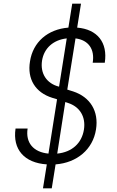

<svg xmlns="http://www.w3.org/2000/svg" viewBox="-20 -890 640 1050"><path d="M215 140H263L284 9C401 0 488 -73 505 -182C521 -281 474 -359 380 -390L348 -400L393 -680C464 -671 499 -621 487 -547H553C570 -658 512 -730 402 -739L423 -870H375L354 -739C241 -730 160 -660 144 -554C128 -458 173 -384 266 -355L292 -347L245 -50C162 -58 119 -110 131 -187H65C48 -73 113 1 236 9ZM210 -559C221 -627 272 -672 345 -680L303 -416C235 -433 199 -488 210 -559ZM293 -50 337 -332 352 -327C417 -306 450 -251 439 -181C427 -106 373 -58 293 -50Z"/></svg>

Font: JetBrains Mono ExtraLight
Style: Italic
Weight: 240
Italic angle: -9°
Monospace: yes
Designer: Philipp Nurullin, Konstantin Bulenkov
Foundry: JetBrains
Version: Version 2.305